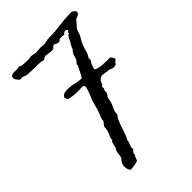

<svg xmlns="http://www.w3.org/2000/svg" viewBox="-187 -675 763 763"><g transform="rotate(-45 194.5 -294.0)"><path d="M100.6 -377Q105.5 -392.6 129.9 -392.6Q154.3 -392.6 168.9 -388.2Q183.6 -383.8 198.2 -383.8H204.1Q206.1 -384.8 209 -391.6L216.8 -406.2Q229.5 -430.7 229 -433.1Q228.5 -435.5 230 -438Q231.4 -440.4 232.9 -441.4Q234.4 -442.4 238.8 -448.7Q243.2 -455.1 246.1 -467.8Q249 -480.5 259.8 -490.2Q262.7 -500 268.1 -508.3Q273.4 -516.6 276.4 -522.5Q279.3 -528.3 279.8 -531.2Q280.3 -534.2 283.2 -536.1L288.1 -543Q290 -544.9 291.5 -544.4Q293 -543.9 293.9 -544.9Q294.9 -546.9 294.4 -547.4Q293.9 -547.9 293.9 -549.8Q293.9 -551.8 296.9 -552.7Q299.8 -553.7 299.8 -556.6Q299.8 -563.5 291.5 -563.5Q283.2 -563.5 276.4 -554.7Q271.5 -556.6 267.6 -556.6H257.8Q250 -556.6 248 -552.7Q246.1 -548.8 240.7 -548.8Q235.4 -548.8 230.5 -551.8Q225.6 -554.7 220.7 -556.6Q212.9 -554.7 210.4 -549.8Q208 -544.9 195.3 -544.9L164.1 -548.8Q161.1 -548.8 149.4 -541Q136.7 -544.9 124 -544.9Q111.3 -544.9 98.6 -544.9L61.5 -546.9Q52.7 -547.9 46.4 -551.3Q40 -554.7 26.4 -552.7Q21.5 -558.6 16.6 -564Q11.7 -569.3 11.7 -574.7Q11.7 -580.1 13.7 -585.9Q21.5 -590.8 31.2 -590.8H49.8L58.6 -592.8Q59.6 -592.8 67.9 -589.4Q76.2 -585.9 103.5 -585.9L125 -587.9L148.4 -584L175.8 -585.9L193.4 -584Q197.3 -584 201.7 -585.4Q206.1 -586.9 214.8 -588.4Q223.6 -589.8 238.3 -589.4Q252.9 -588.9 289.1 -593.8Q325.2 -598.6 353.5 -598.6H364.3Q368.2 -593.8 372.6 -591.8Q377 -589.8 377 -582.5Q377 -575.2 367.7 -570.8Q358.4 -566.4 351.6 -563.5Q346.7 -553.7 339.8 -547.9Q333 -542 329.1 -535.2Q325.2 -528.3 323.7 -522Q322.3 -515.6 319.3 -509.3Q316.4 -502.9 311 -494.6Q305.7 -486.3 300.8 -474.1Q295.9 -461.9 292.5 -447.8Q289.1 -433.6 280.3 -421.9V-409.2Q270.5 -399.4 264.6 -374Q273.4 -362.3 322.3 -362.3H332Q335 -362.3 339.8 -363.3Q344.7 -360.4 347.7 -355.5Q350.6 -350.6 353.5 -345.7Q352.5 -340.8 348.1 -338.4Q343.8 -335.9 340.8 -330.1Q337.9 -324.2 326.2 -324.2Q314.5 -324.2 307.6 -330.1H303.7L271.5 -335Q256.8 -335 248 -319.3Q246.1 -317.4 246.1 -314.5Q246.1 -308.6 240.7 -305.7Q235.4 -302.7 236.8 -299.8Q238.3 -296.9 238.3 -294.9Q232.4 -284.2 233.4 -279.8Q234.4 -275.4 232.4 -270.5Q230.5 -265.6 227.5 -262.7Q224.6 -259.8 222.7 -254.9L220.7 -244.1Q217.8 -227.5 210 -213.4Q202.1 -199.2 202.1 -181.6Q190.4 -170.9 177.2 -129.4Q164.1 -87.9 158.2 -83V-80.1Q158.2 -77.1 156.2 -71.3Q154.3 -65.4 153.3 -62Q152.3 -58.6 150.4 -55.7Q148.4 -52.7 148.9 -49.8Q149.4 -46.9 149.4 -42.5Q149.4 -38.1 143.1 -33.2Q136.7 -28.3 138.7 -18.6Q133.8 -14.6 131.8 -7.8Q129.9 -1 127 3.9Q114.3 8.8 85 11.7Q75.2 2 75.2 -15.1Q75.2 -32.2 88.9 -45.9Q93.8 -52.7 94.7 -67.9Q95.7 -83 103.5 -91.8Q105.5 -98.6 106.9 -106.4Q108.4 -114.3 111.3 -121.1L115.2 -123Q117.2 -125 116.2 -128.4Q115.2 -131.8 123.5 -150.4Q131.8 -168.9 130.9 -183.6Q133.8 -189.5 137.7 -193.4Q141.6 -197.3 143.6 -200.7Q145.5 -204.1 145 -207Q144.5 -210 146.5 -215.8Q148.4 -221.7 152.3 -231Q156.2 -240.2 159.2 -248.5Q162.1 -256.8 163.6 -264.2Q165 -271.5 168.9 -284.2Q172.9 -296.9 180.7 -314.5Q188.5 -332 191.4 -350.6Q187.5 -359.4 179.2 -358.4Q170.9 -357.4 151.9 -357.4Q132.8 -357.4 105.5 -363.3Z"/></g></svg>

Font: Mountains of Christmas
Style: Regular
Weight: 400
Designer: Crystal Kluge
Foundry: Font Diner, Inc DBA Tart Workshop
Version: Version 1.003